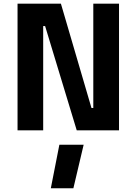

<svg xmlns="http://www.w3.org/2000/svg" viewBox="-20 -700 733 1031"><path d="M74.2 0V-680.2H307.1L471.2 -120.1H481V-680.2H619.1V0H392.1L222.2 -560.1H211.9V0ZM298.8 77.1H429.2L374 311H252.9Z"/></svg>

Font: TitilliumWeb-Bold
Style: Bold
Weight: 700
Version: Version 1.001;PS 57.000;hotconv 1.0.70;makeotf.lib2.5.55311